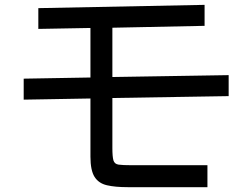

<svg xmlns="http://www.w3.org/2000/svg" viewBox="-20 -773 1040 795"><path d="M508.8 2Q457 2 422.9 -5.9Q388.7 -13.7 371.6 -40.5Q354.5 -67.4 354.5 -124V-365.2L78.1 -360.4V-447.3L354.5 -452.1V-657.2L138.7 -653.3V-739.3L827.1 -752.9V-666L445.3 -658.2V-454.1L926.8 -461.9V-375L445.3 -367.2V-160.2Q445.3 -124 449.7 -108.9Q454.1 -93.8 471.2 -91.3Q488.3 -88.9 524.4 -88.9H838.9V2Z"/></svg>

Font: Kosugi
Style: Regular
Weight: 400
Version: Version 4.002